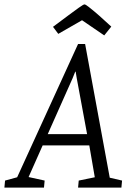

<svg xmlns="http://www.w3.org/2000/svg" viewBox="-67 -853 595 873"><path d="M-47 0 -44 -32 11 -47 288 -653H320L432 -45L488 -32L485 0H288L291 -32L364 -47L339 -192H127L63 -48L136 -32L133 0ZM150 -243H329L282 -497L277 -527H275L263 -497ZM407 -692 306 -761 198 -699 174 -731 245 -784Q276 -807 290 -817Q304 -827 309.5 -830Q315 -833 317 -833Q322 -833 336.5 -821.5Q351 -810 366 -797.5Q381 -785 385 -781L439 -732Z"/></svg>

Font: Faustina Light Light
Style: Italic
Weight: 300
Italic angle: -8°
Version: Version 1.200